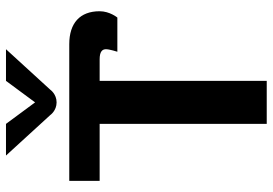

<svg xmlns="http://www.w3.org/2000/svg" viewBox="-153 -745 898 632"><g transform="rotate(-90 296.0 -429.0)"><path d="M275 -762.5 204.2 -858.3H100L233.3 -712.5C233.3 -712.5 247.5 -691.7 275 -691.7C302.5 -691.7 316.7 -712.5 316.7 -712.5L450 -858.3H345.8ZM16.7 -550H204.2V0H345.8V-550H416.7C441.7 -550 450 -541.7 450 -529.2C450 -517.5 441.7 -491.7 441.7 -491.7H554.2C554.2 -491.7 575 -516.7 575 -550C575 -615 535.8 -650 466.7 -650H16.7Z"/></g></svg>

Font: BoonHome
Style: Bold
Weight: 700
Designer: Sungsit Sawaiwan
Foundry: Sungsit Sawaiwan
Version: Version 0.2